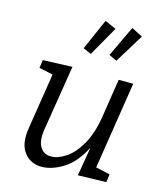

<svg xmlns="http://www.w3.org/2000/svg" viewBox="-120 -894 844 992"><g transform="rotate(15 302.5 -398.0)"><path d="M199 9Q137 10 102 -35.5Q67 -81 81 -167L128 -466L54 -482L60 -525L217 -531L161 -182Q151 -119 170.5 -87Q190 -55 229 -55Q266 -55 308 -83Q350 -111 384 -170Q418 -229 433 -321L465 -528H543L470 -61L546 -44L540 -1L389 3L415 -152Q372 -67 312.5 -29.5Q253 8 199 9ZM428 -620 386 -640 464 -805 523 -775ZM291 -620 248 -639 321 -805 381 -778Z"/></g></svg>

Font: Bitter
Style: Italic
Weight: 400
Italic angle: -9°
Designer: Sol Matas, and Bitter project Authors
Foundry: Sol Matas
Version: Version 2.001